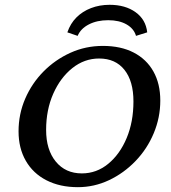

<svg xmlns="http://www.w3.org/2000/svg" viewBox="-20 -774 716 803"><path d="M305.7 8.8Q230.5 8.8 174.3 -20Q118.2 -48.8 87.9 -101.6Q57.6 -154.3 57.6 -224.6Q57.6 -296.9 85.4 -361.3Q113.3 -425.8 162.1 -475.1Q210.9 -524.4 274.4 -553.2Q337.9 -582 410.2 -582Q485.4 -582 539.1 -554.2Q592.8 -526.4 621.6 -475.1Q650.4 -423.8 650.4 -353.5Q650.4 -282.2 623 -216.8Q595.7 -151.4 546.9 -100.6Q498 -49.8 436 -20.5Q374 8.8 305.7 8.8ZM322.3 -48.8Q383.8 -48.8 432.6 -88.9Q481.4 -128.9 509.8 -196.8Q538.1 -264.6 538.1 -349.6Q538.1 -434.6 500.5 -481.9Q462.9 -529.3 394.5 -529.3Q333 -529.3 282.7 -489.3Q232.4 -449.2 202.6 -381.8Q172.9 -314.5 172.9 -230.5Q172.9 -147.5 213.4 -98.1Q253.9 -48.8 322.3 -48.8ZM304.7 -624 261.7 -638.7Q274.4 -675.8 299.8 -701.2Q325.2 -726.6 360.8 -740.2Q396.5 -753.9 438.5 -753.9Q503.9 -753.9 546.9 -723.1Q589.8 -692.4 595.7 -638.7L548.8 -624Q540 -654.3 509.3 -671.9Q478.5 -689.5 432.6 -689.5Q385.7 -689.5 351.6 -671.9Q317.4 -654.3 304.7 -624Z"/></svg>

Font: Crimson Pro Medium
Style: Italic
Weight: 500
Italic angle: -12°
Designer: Jacques Le Bailly
Foundry: Baron von Fonthausen
Version: Version 1.003